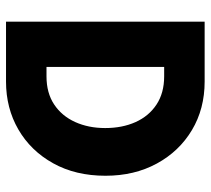

<svg xmlns="http://www.w3.org/2000/svg" viewBox="-51 -649 700 638"><g transform="rotate(90 299.0 -330.0)"><path d="M251 0H52V-660H251Q341.5 -660 412.2 -617.8Q483 -575.5 523.5 -501Q564 -426.5 564 -330.5Q564 -231 522.5 -156.5Q481 -82 410.2 -41Q339.5 0 251 0ZM233.5 -134.5Q289 -134.5 327.2 -160Q365.5 -185.5 385.5 -229.8Q405.5 -274 405.5 -329.5Q405.5 -386 385.8 -430.2Q366 -474.5 327.5 -500Q289 -525.5 233.5 -525.5H202.5V-134.5Z"/></g></svg>

Font: Lucymar Sans
Style: Bold
Weight: 700
Foundry: The League of Moveable Type (original font) / Main changes by Cristiano Sobral with portions from Mirco Monsees
Version: Version 2.001;August 30, 2020;FontCreator 13.0.0.2681 64-bit